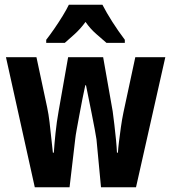

<svg xmlns="http://www.w3.org/2000/svg" viewBox="-20 -786 719 806"><path d="M385 -201Q383 -215 377.5 -244.5Q372 -274 365 -309Q358 -344 351.5 -376Q345 -408 341 -428H338Q333 -406 326.5 -373Q320 -340 313.5 -305Q307 -270 302 -242.5Q297 -215 296 -204L272 0H126L5 -546H133L178 -335Q184 -307 188 -273Q192 -239 195.5 -205Q199 -171 202 -145H206Q208 -178 213 -226.5Q218 -275 226 -319L266 -546H413L453 -319Q456 -296 460 -263.5Q464 -231 467 -199Q470 -167 471 -145H475Q476 -163 479.5 -191.5Q483 -220 487.5 -252Q492 -284 498 -313L548 -546H674L551 0H404ZM410 -766Q427 -733 451.5 -694.5Q476 -656 504 -619V-606H427Q410 -621 384.5 -643Q359 -665 339 -694Q318 -665 292.5 -642Q267 -619 252 -606H174V-619Q189 -638 208 -665.5Q227 -693 243.5 -720Q260 -747 269 -766Z"/></svg>

Font: Noto Sans Telugu ExtraCondensed
Style: Bold
Weight: 700
Width: 2
Designer: Jelle Bosma - Monotype Design Team
Foundry: Monotype Imaging Inc.
Version: Version 2.005; ttfautohint (v1.8.4.7-5d5b)